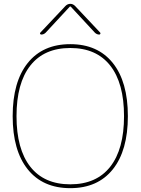

<svg xmlns="http://www.w3.org/2000/svg" viewBox="-20 -970 732 1000"><path d="M554 -628.5Q482 -720 346 -720Q210 -720 138 -628.5Q66 -537 66 -365Q66 -193 138 -101.5Q210 -10 346 -10Q482 -10 554 -101.5Q626 -193 626 -365Q626 -537 554 -628.5ZM567.5 -88Q489 10 346 10Q203 10 124.5 -88Q46 -186 46 -365Q46 -544 124.5 -642Q203 -740 346 -740Q489 -740 567.5 -642Q646 -544 646 -365Q646 -186 567.5 -88ZM195 -790Q191 -790 189 -793.5Q187 -797 190 -800L321 -939Q332 -950 346 -950Q360 -950 371 -939L502 -800Q504 -797 502.5 -793.5Q501 -790 497 -790Q484 -790 474 -800L348 -936H346H344L218 -800Q208 -790 195 -790Z"/></svg>

Font: Rounded Mplus 1c Thin
Style: Regular
Weight: 250
Version: Version 1.059.20150529